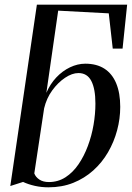

<svg xmlns="http://www.w3.org/2000/svg" viewBox="-20 -790 563 820"><path d="M186.5 10Q157 10 129 3.8Q101 -2.5 78.5 -13L24 4.5L137.5 -770H523L503.5 -582.5H461.5L444.5 -733L228.5 -744.5L178 -393.5Q194 -431 220.2 -459Q246.5 -487 279 -502.5Q311.5 -518 344.5 -518Q392.5 -518 425.8 -496.8Q459 -475.5 476.2 -434.2Q493.5 -393 493.5 -333.5Q493.5 -283 480.2 -233.5Q467 -184 441.5 -140Q416 -96 378.5 -62.2Q341 -28.5 293 -9.2Q245 10 186.5 10ZM189 -12.5Q228 -12.5 259.8 -33Q291.5 -53.5 315.2 -88.2Q339 -123 355.2 -166.5Q371.5 -210 379.5 -256.8Q387.5 -303.5 387.5 -347.5Q387.5 -410.5 370 -444.2Q352.5 -478 315 -478Q288 -478 257.8 -457.8Q227.5 -437.5 203 -403.8Q178.5 -370 168.5 -327.5L126.5 -49.5Q132 -34 148 -23.2Q164 -12.5 189 -12.5Z"/></svg>

Font: Merriweather 144pt
Style: Italic
Weight: 400
Italic angle: -7.8°
Version: Version 2.101